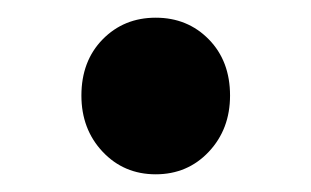

<svg xmlns="http://www.w3.org/2000/svg" viewBox="-20 -183 351 217"><path d="M156 14Q120 14 96 -11.5Q72 -37 72 -75Q72 -114 96 -138.5Q120 -163 156 -163Q192 -163 216 -138.5Q240 -114 240 -75Q240 -37 216 -11.5Q192 14 156 14Z"/></svg>

Font: Noto Sans HK SemiBold
Style: Regular
Weight: 600
Version: Version 2.004-H2;hotconv 1.0.118;makeotfexe 2.5.65603